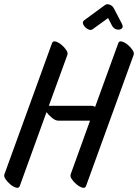

<svg xmlns="http://www.w3.org/2000/svg" viewBox="-50 -848 650 904"><path d="M283 -28 374 -280H224Q211 -280 195 -293Q179 -306 169 -320L43 28Q39 39 26 35.5Q13 32 -1 20.5Q-15 9 -24 -4.5Q-33 -18 -29 -28L195 -645Q199 -656 212 -652.5Q225 -649 239 -637.5Q253 -626 262 -612.5Q271 -599 267 -589L180 -350H381Q389 -350 398 -345L507 -645Q511 -656 524 -652.5Q537 -649 551 -637.5Q565 -626 574 -612.5Q583 -599 579 -589L355 28Q351 39 338 35.5Q325 32 311 20.5Q297 9 288 -4.5Q279 -18 283 -28ZM347 -753 444 -824Q453 -831 466.5 -826Q480 -821 487 -807L524 -736Q532 -720 522.5 -713Q513 -706 499 -709.5Q485 -713 477 -728L459 -763L387 -711Q377 -703 363 -711Q349 -719 342.5 -732Q336 -745 347 -753Z"/></svg>

Font: Story Script
Style: Regular
Weight: 400
Designer: Lana Roulhac, Ben Buysse
Version: Version 1.000; ttfautohint (v1.8.4.7-5d5b)